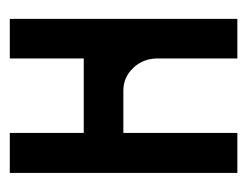

<svg xmlns="http://www.w3.org/2000/svg" viewBox="-77 -435 512 398"><g transform="rotate(-90 179.0 -236.0)"><path d="M256.8 -318.4V-471.7H338.9V0H256.8V-168Q255.9 -196.3 237.3 -215.8Q218.8 -235.4 192.4 -236.3H102.5V0H19.5V-471.7H102.5V-318.4Z"/></g></svg>

Font: mr_KirucoupageG
Style: Regular
Weight: 400
Designer: Jan Henkel
Version: Version 1.00 May 25, 2020, initial release